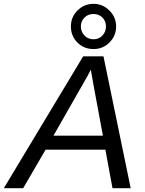

<svg xmlns="http://www.w3.org/2000/svg" viewBox="-69 -982 756 1002"><path d="M518 0 481 -201H169L52 0H-49L365 -688H471L613 0ZM405 -618Q400 -607 387 -584L210 -274H468L418 -544ZM537 -844Q537 -795 502 -760Q468 -726 419 -726Q369 -726 335 -760Q301 -794 301 -844Q301 -893 335 -927Q370 -962 419 -962Q467 -962 502 -927Q537 -892 537 -844ZM484 -844Q484 -872 465.5 -890.5Q447 -909 419 -909Q390 -909 371.5 -890Q353 -871 353 -844Q353 -817 371.5 -797Q390 -777 419 -777Q447 -777 465.5 -796.5Q484 -816 484 -844Z"/></svg>

Font: Libra Sans Modern
Style: Italic
Weight: 400
Italic angle: -12°
Foundry: Stefan Peev, Context Ltd
Version: Version 1.000